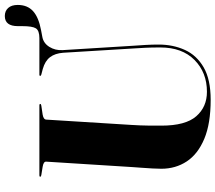

<svg xmlns="http://www.w3.org/2000/svg" viewBox="-68 -816 894 797"><g transform="rotate(-90 378.5 -417.0)"><path d="M576.5 -307 558.5 -601.5Q556 -635 540.2 -655.8Q524.5 -676.5 491 -686L468 -692Q462.5 -694 462.5 -696.5Q462.5 -700 467 -700H619Q650.5 -700 659.8 -714.5Q669 -729 669 -771.5V-789Q669 -843.5 711 -843.5Q732 -843.5 744.5 -829.5Q757 -815.5 757 -790Q757 -749.5 731.2 -726.2Q705.5 -703 652 -693L625.5 -688Q598.5 -683.5 583 -658.8Q567.5 -634 569.5 -603L587.5 -312Q589.5 -285 591 -258.5Q592.5 -232 592.5 -204.5Q592.5 -145 570.2 -96Q548 -47 497.8 -18Q447.5 11 363 11Q264.5 11 201.2 -15.5Q138 -42 107.5 -88.2Q77 -134.5 77 -194Q77 -208 78.2 -230.8Q79.5 -253.5 81.2 -276.5Q83 -299.5 84 -315.5L106.5 -672Q107 -683 85 -686.5L51 -692Q44 -693 44 -696.5Q44 -700 49.5 -700H340.5Q346 -700 346 -696.5Q346 -693 339 -692L302 -686.5Q281.5 -683 281 -671.5L259 -319Q256.5 -280.5 256.2 -248Q256 -215.5 256 -193.5Q256 -93.5 294.8 -49Q333.5 -4.5 396.5 -4.5Q476.5 -4.5 528.5 -56Q580.5 -107.5 580.5 -198Q580.5 -234.5 579.2 -259.8Q578 -285 576.5 -307Z"/></g></svg>

Font: Fraunces 144pt
Style: Bold
Weight: 700
Version: Version 1.000;[b76b70a41]